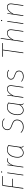

<svg xmlns="http://www.w3.org/2000/svg" viewBox="2700 -3476 786 6227"><g transform="rotate(-90 3093.5 -363.0)"><path d="M498 -681 492 -660H202L159 -356H410L407 -335H156L109 0H86L182 -681Z M613 -519 539 0H517L591 -519ZM609 -702Q609 -711 615 -717.5Q621 -724 630 -724Q639 -724 644 -719Q649 -714 649 -706Q649 -698 643 -691.5Q637 -685 627 -685Q619 -685 614 -689.5Q609 -694 609 -702Z M1075 -522 1069 -503Q1049 -509 1027 -509Q967 -509 924.5 -464.5Q882 -420 843 -324L797 0H775L849 -519H868L847 -371Q879 -451 922 -490Q965 -529 1027 -529Q1049 -529 1075 -522Z M1499 -488 1445 -112Q1441 -80 1441 -68Q1441 -45 1449 -30Q1457 -15 1477 -7L1470 10Q1445 0 1433 -18.5Q1421 -37 1421 -68Q1421 -75 1423 -97Q1392 -47 1348 -18.5Q1304 10 1254 10Q1179 10 1136.5 -43.5Q1094 -97 1094 -190Q1094 -268 1120.5 -346Q1147 -424 1205.5 -476.5Q1264 -529 1354 -529Q1398 -529 1432 -518.5Q1466 -508 1499 -488ZM1116 -191Q1116 -106 1152 -58.5Q1188 -11 1254 -11Q1356 -11 1426 -135L1475 -477Q1422 -510 1354 -510Q1272 -510 1218.5 -460Q1165 -410 1140.5 -336.5Q1116 -263 1116 -191Z M2365 -621 2351 -606Q2318 -640 2281 -655.5Q2244 -671 2194 -671Q2136 -671 2094.5 -650.5Q2053 -630 2031.5 -595.5Q2010 -561 2010 -521Q2010 -466 2043.5 -435.5Q2077 -405 2160 -379Q2248 -350 2288 -309.5Q2328 -269 2328 -200Q2328 -151 2303 -102.5Q2278 -54 2224.5 -22Q2171 10 2092 10Q2028 10 1982 -11Q1936 -32 1898 -73L1913 -87Q1948 -50 1990 -31Q2032 -12 2091 -12Q2166 -12 2214 -41.5Q2262 -71 2283.5 -114Q2305 -157 2305 -200Q2305 -261 2269 -296.5Q2233 -332 2151 -359Q2060 -389 2023.5 -424.5Q1987 -460 1987 -521Q1987 -565 2010.5 -604Q2034 -643 2081 -667Q2128 -691 2194 -691Q2250 -691 2290.5 -673Q2331 -655 2365 -621Z M2879 -488 2825 -112Q2821 -80 2821 -68Q2821 -45 2829 -30Q2837 -15 2857 -7L2850 10Q2825 0 2813 -18.5Q2801 -37 2801 -68Q2801 -75 2803 -97Q2772 -47 2728 -18.5Q2684 10 2634 10Q2559 10 2516.5 -43.5Q2474 -97 2474 -190Q2474 -268 2500.5 -346Q2527 -424 2585.5 -476.5Q2644 -529 2734 -529Q2778 -529 2812 -518.5Q2846 -508 2879 -488ZM2496 -191Q2496 -106 2532 -58.5Q2568 -11 2634 -11Q2736 -11 2806 -135L2855 -477Q2802 -510 2734 -510Q2652 -510 2598.5 -460Q2545 -410 2520.5 -336.5Q2496 -263 2496 -191Z M3441 -407Q3441 -389 3438 -369L3386 0H3364L3416 -367Q3419 -388 3419 -405Q3419 -510 3322 -510Q3260 -510 3205.5 -460Q3151 -410 3102 -315L3057 0H3035L3109 -519H3127L3107 -358Q3151 -443 3206 -486Q3261 -529 3323 -529Q3381 -529 3411 -497.5Q3441 -466 3441 -407Z M3942 -476 3927 -462Q3897 -486 3866 -497.5Q3835 -509 3793 -509Q3729 -509 3688.5 -479Q3648 -449 3648 -398Q3648 -359 3674.5 -333.5Q3701 -308 3773 -286Q3851 -261 3883.5 -228.5Q3916 -196 3916 -143Q3916 -77 3867.5 -33.5Q3819 10 3729 10Q3671 10 3630.5 -7.5Q3590 -25 3556 -56L3569 -70Q3604 -41 3640 -26Q3676 -11 3727 -11Q3800 -11 3846.5 -44.5Q3893 -78 3893 -142Q3893 -188 3865.5 -216Q3838 -244 3764 -267Q3686 -292 3655.5 -322.5Q3625 -353 3625 -398Q3625 -456 3673 -492.5Q3721 -529 3793 -529Q3839 -529 3875 -516Q3911 -503 3942 -476Z M4813 -681 4806 -659H4596L4503 0H4481L4574 -659H4364L4366 -681Z M5254 -408Q5254 -390 5251 -369L5199 0H5177L5229 -367Q5232 -388 5232 -406Q5232 -510 5133 -510Q5071 -510 5017.5 -460.5Q4964 -411 4915 -315L4870 0H4848L4952 -733L4974 -736L4921 -359Q4963 -443 5018.5 -486Q5074 -529 5136 -529Q5195 -529 5224.5 -498Q5254 -467 5254 -408Z M5525 -519 5451 0H5429L5503 -519ZM5521 -702Q5521 -711 5527 -717.5Q5533 -724 5542 -724Q5551 -724 5556 -719Q5561 -714 5561 -706Q5561 -698 5555 -691.5Q5549 -685 5539 -685Q5531 -685 5526 -689.5Q5521 -694 5521 -702Z M6093 -407Q6093 -389 6090 -369L6038 0H6016L6068 -367Q6071 -388 6071 -405Q6071 -510 5974 -510Q5912 -510 5857.5 -460Q5803 -410 5754 -315L5709 0H5687L5761 -519H5779L5759 -358Q5803 -443 5858 -486Q5913 -529 5975 -529Q6033 -529 6063 -497.5Q6093 -466 6093 -407Z"/></g></svg>

Font: Fira Sans Thin
Style: Italic
Weight: 250
Italic angle: -8°
Designer: Carrois Corporate & Edenspiekermann AG
Foundry: Carrois Corporate GbR & Edenspiekermann AG
Version: Version 4.203